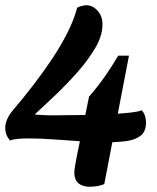

<svg xmlns="http://www.w3.org/2000/svg" viewBox="-29 -700 599 731"><path d="M369 -158Q324 -159 273 -162.5Q222 -166 172 -169.5Q122 -173 80 -173Q59 -173 40.5 -171.5Q22 -170 9 -165Q-9 -186 -9 -213Q-9 -230 -1 -247.5Q7 -265 20 -280Q60 -327 98.5 -377Q137 -427 170.5 -477.5Q204 -528 228.5 -577Q253 -626 265 -671Q285 -680 300 -680Q325 -680 344 -657.5Q363 -635 361 -602Q360 -562 333.5 -517Q307 -472 267 -426.5Q227 -381 183 -339Q139 -297 103 -264Q148 -260 191 -261Q234 -262 276 -262Q308 -262 343.5 -263Q379 -264 413 -266.5Q447 -269 473 -272Q499 -275 510 -280Q519 -272 523 -258.5Q527 -245 527 -234Q527 -199 506 -183Q485 -167 449.5 -162.5Q414 -158 369 -158ZM312 11Q296 11 282.5 5.5Q269 0 261.5 -12Q254 -24 254 -44Q254 -50 256.5 -67Q259 -84 263 -103L310 -332Q343 -370 370 -408.5Q397 -447 421 -488H462L368 1Q359 5 344 8Q329 11 312 11Z"/></svg>

Font: Sansita Swashed Light Medium
Style: Regular
Weight: 500
Version: Version 1.003